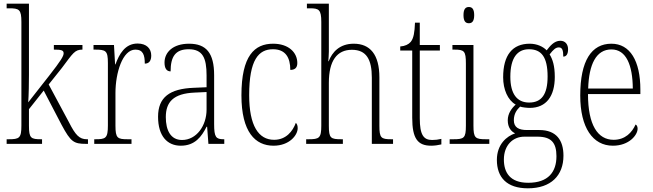

<svg xmlns="http://www.w3.org/2000/svg" viewBox="-20 -780 3538 1041"><path d="M16 0H208V-25H204C148 -25 137 -30 137 -98V-188L217 -289L314 -103C364 -10 380 0 447 0H457V-25H451C410 -25 389 -48 354 -117L244 -322L315 -411C376 -492 385 -511 427 -511V-536H272V-511C312 -511 325 -508 325 -491C325 -476 311 -452 246 -369L133 -225C136 -264 137 -333 137 -374V-760H16V-735H29C84 -735 96 -729 96 -661V-99C96 -31 85 -25 26 -25H16Z M491 0H693V-25H674C617 -25 606 -30 606 -99V-276C606 -384 644 -511 714 -511C756 -511 765 -481 765 -435C790 -435 800 -453 800 -479C800 -516 775 -544 726 -544C657 -544 626 -485 606 -431H604L598 -536H487V-511H493C554 -511 565 -506 565 -438V-100C565 -30 553 -25 497 -25H491Z M960 10C1037 10 1073 -39 1100 -93H1103L1110 0H1196V-25H1193C1151 -25 1141 -36 1141 -107V-372C1141 -493 1098 -543 1005 -543C917 -543 872 -496 872 -441C872 -410 883 -393 905 -393C905 -473 931 -513 1003 -513C1079 -513 1100 -466 1100 -371V-307L1031 -304C899 -299 837 -252 837 -147C837 -41 888 10 960 10ZM967 -21C905 -21 879 -74 879 -145C879 -226 919 -273 1035 -278L1100 -281V-186C1100 -98 1045 -21 967 -21Z M1463 10C1549 10 1594 -47 1594 -85C1594 -100 1590 -108 1584 -114C1567 -68 1531 -22 1466 -22C1382 -22 1331 -98 1331 -264C1331 -456 1382 -513 1460 -513C1528 -513 1554 -468 1554 -401C1577 -401 1592 -411 1592 -438C1592 -497 1543 -543 1461 -543C1360 -543 1289 -478 1289 -263C1289 -64 1364 10 1463 10Z M1640 0H1839V-25H1832C1773 -25 1763 -30 1763 -98V-331C1763 -451 1807 -510 1888 -510C1967 -510 1996 -457 1996 -359V0H2111V-25H2102C2046 -25 2037 -32 2037 -98V-360C2037 -485 1986 -543 1898 -543C1821 -543 1781 -497 1762 -448H1760C1761 -462 1763 -482 1763 -500V-760H1644V-735H1660C1709 -735 1722 -728 1722 -661V-99C1722 -31 1711 -25 1652 -25H1640Z M2318 10C2336 10 2356 7 2373 3V-27C2355 -23 2341 -21 2323 -21C2277 -21 2256 -48 2256 -139V-506H2365V-536H2256V-657H2230C2228 -605 2223 -573 2207 -553C2195 -539 2176 -530 2150 -528V-506H2215V-142C2215 -28 2245 10 2318 10Z M2522 -654C2539 -654 2551 -664 2551 -698C2551 -732 2539 -742 2522 -742C2505 -742 2493 -732 2493 -698C2493 -664 2505 -654 2522 -654ZM2418 0H2633V-25H2616C2557 -25 2547 -31 2547 -99V-536H2433V-511H2443C2497 -511 2506 -504 2506 -435V-98C2506 -31 2496 -25 2437 -25H2418Z M2842 241C2968 241 3035 171 3035 64C3035 -19 2997 -75 2904 -75H2837C2793 -75 2766 -89 2766 -128C2766 -163 2782 -185 2800 -202C2811 -198 2837 -195 2852 -195C2943 -195 2988 -260 2988 -363C2988 -424 2976 -459 2960 -485C2980 -511 2993 -523 3010 -523C3029 -523 3034 -507 3034 -473C3052 -473 3060 -489 3060 -513C3060 -538 3046 -559 3018 -559C2984 -559 2961 -529 2944 -507C2925 -527 2892 -543 2852 -543C2759 -543 2708 -482 2708 -361C2708 -295 2733 -237 2776 -213C2755 -194 2733 -165 2733 -128C2733 -88 2752 -67 2773 -57C2728 -42 2674 2 2674 87C2674 181 2727 241 2842 241ZM2849 -224C2783 -224 2747 -271 2747 -364C2747 -468 2786 -513 2848 -513C2914 -513 2949 -473 2949 -365C2949 -268 2916 -224 2849 -224ZM2844 211C2744 211 2712 154 2712 85C2712 7 2761 -39 2823 -39H2894C2969 -39 2997 -6 2997 67C2997 152 2953 211 2844 211Z M3303 10C3391 10 3437 -48 3437 -82C3437 -95 3432 -102 3426 -105C3407 -62 3370 -22 3307 -22C3221 -22 3168 -102 3168 -270H3452V-294C3452 -450 3396 -543 3295 -543C3187 -543 3126 -451 3126 -262C3126 -88 3194 10 3303 10ZM3411 -300H3169C3173 -431 3212 -512 3295 -512C3376 -512 3410 -426 3411 -300Z"/></svg>

Font: Noto Serif Georgian Condensed ExtraLight
Style: Regular
Weight: 200
Width: 3
Designer: Monotype Design Team, Akaki Razmadze
Foundry: Google LLC
Version: Version 2.003